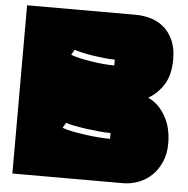

<svg xmlns="http://www.w3.org/2000/svg" viewBox="-54 -790 870 888"><g transform="rotate(5 380.5 -346.5)"><path d="M548 44H36V-737H541Q579 -737 613.5 -726Q648 -715 674 -692Q700 -669 715.5 -633Q731 -597 731 -547Q731 -475 703 -430Q675 -385 631 -360Q679 -339 710.5 -285.5Q742 -232 742 -157Q742 -109 726 -72Q710 -35 683.5 -9Q657 17 622 30.5Q587 44 548 44ZM273 -551 259 -527Q276 -520 301 -514.5Q326 -509 353.5 -504.5Q381 -500 409.5 -497.5Q438 -495 462 -495V-522Q438 -522 410.5 -525Q383 -528 357.5 -532Q332 -536 310 -541Q288 -546 273 -551ZM263 -211 249 -187Q266 -180 294 -174.5Q322 -169 353.5 -164.5Q385 -160 416.5 -157.5Q448 -155 472 -155V-182Q448 -182 417.5 -185Q387 -188 357.5 -192Q328 -196 303 -201Q278 -206 263 -211Z"/></g></svg>

Font: ChangwonDangamAsac Bold
Style: Regular
Weight: 700
Designer: Choi Chi-young, Lee Youngbeen, Kim Jungjin, Yoon Jihee, Han Dohee
Foundry: YoonDesign Inc.
Version: Version 1.010;Build 20210623